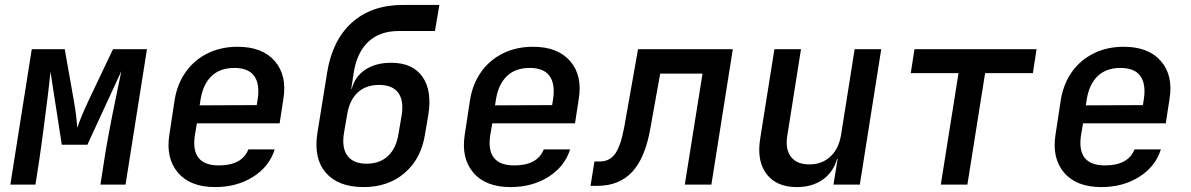

<svg xmlns="http://www.w3.org/2000/svg" viewBox="-20 -750 4840 780"><path d="M22 0 109 -550H243L280 -341Q286 -308 289.5 -277.5Q293 -247 294 -231Q299 -247 311.5 -277.5Q324 -308 340 -342L439 -550H577L490 0H388L402 -90Q408 -131 417 -180.5Q426 -230 436 -281Q446 -332 456 -378.5Q466 -425 473 -461L335 -162H231L185 -459Q181 -415 173 -351.5Q165 -288 156 -219Q147 -150 138 -90L124 0Z M854 10Q753 10 703 -48.5Q653 -107 668 -203L690 -347Q701 -411 735.5 -459Q770 -507 824 -533.5Q878 -560 945 -560Q1046 -560 1096.5 -501.5Q1147 -443 1131 -347L1116 -249H780L772 -203Q752 -78 869 -78Q963 -78 989 -143H1096Q1074 -73 1008 -31.5Q942 10 854 10ZM795 -347 791 -322 1023 -323 1027 -348Q1036 -409 1012.5 -441.5Q989 -474 932 -474Q874 -474 839.5 -441Q805 -408 795 -347Z M1454 10Q1353 9 1303.5 -48.5Q1254 -106 1269 -207L1309 -455Q1330 -587 1410 -658.5Q1490 -730 1617 -730H1765L1747 -624H1600Q1523 -624 1476.5 -580.5Q1430 -537 1417 -455L1407 -389H1409Q1422 -439 1464 -467Q1506 -495 1569 -495Q1656 -495 1696 -438.5Q1736 -382 1720 -283L1707 -207Q1692 -106 1624 -47.5Q1556 11 1454 10ZM1469 -85Q1523 -85 1556.5 -116.5Q1590 -148 1599 -207L1612 -283Q1621 -342 1597.5 -373.5Q1574 -405 1520 -405Q1466 -405 1432.5 -373.5Q1399 -342 1390 -283L1377 -207Q1368 -148 1392 -116.5Q1416 -85 1469 -85Z M2054 10Q1953 10 1903 -48.5Q1853 -107 1868 -203L1890 -347Q1901 -411 1935.5 -459Q1970 -507 2024 -533.5Q2078 -560 2145 -560Q2246 -560 2296.5 -501.5Q2347 -443 2331 -347L2316 -249H1980L1972 -203Q1952 -78 2069 -78Q2163 -78 2189 -143H2296Q2274 -73 2208 -31.5Q2142 10 2054 10ZM1995 -347 1991 -322 2223 -323 2227 -348Q2236 -409 2212.5 -441.5Q2189 -474 2132 -474Q2074 -474 2039.5 -441Q2005 -408 1995 -347Z M2379 5 2395 -94H2417Q2457 -94 2479.5 -126Q2502 -158 2516 -234L2572 -550H2957L2870 0H2762L2834 -451H2662L2622 -228Q2601 -108 2548 -51.5Q2495 5 2407 5Z M3217 10Q3135 10 3094.5 -42.5Q3054 -95 3068 -185L3126 -550H3234L3178 -196Q3170 -142 3194 -112Q3218 -82 3268 -82Q3319 -82 3353.5 -114Q3388 -146 3397 -203L3452 -550H3560L3473 0H3366L3383 -105H3381Q3365 -50 3322 -20Q3279 10 3217 10Z M3802 0 3874 -453H3680L3695 -550H4191L4176 -453H3982L3910 0Z M4454 10Q4353 10 4303 -48.5Q4253 -107 4268 -203L4290 -347Q4301 -411 4335.5 -459Q4370 -507 4424 -533.5Q4478 -560 4545 -560Q4646 -560 4696.5 -501.5Q4747 -443 4731 -347L4716 -249H4380L4372 -203Q4352 -78 4469 -78Q4563 -78 4589 -143H4696Q4674 -73 4608 -31.5Q4542 10 4454 10ZM4395 -347 4391 -322 4623 -323 4627 -348Q4636 -409 4612.5 -441.5Q4589 -474 4532 -474Q4474 -474 4439.5 -441Q4405 -408 4395 -347Z"/></svg>

Font: NKDuy Mono SemiBold
Style: Italic
Weight: 600
Italic angle: -9°
Monospace: yes
Designer: NKDuy
Foundry: NKDuy
Version: Version 2.251; ttfautohint (v1.8.4.7-5d5b)